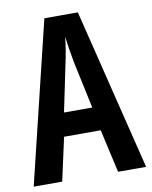

<svg xmlns="http://www.w3.org/2000/svg" viewBox="-81 -775 660 836"><g transform="rotate(-10 248.5 -357.0)"><path d="M373 0 330 -191H168L126 0H0L173 -714H321L497 0ZM267 -501Q261 -533 256 -563.5Q251 -594 248 -619Q243 -566 229 -502L186 -295H311Z"/></g></svg>

Font: Noto Sans ExtraCondensed SemiBold
Style: Regular
Weight: 600
Width: 2
Designer: Monotype Design Team
Foundry: Monotype Imaging Inc.
Version: Version 2.013; ttfautohint (v1.8.4.7-5d5b)